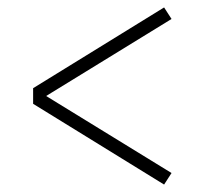

<svg xmlns="http://www.w3.org/2000/svg" viewBox="-20 -598 540 516"><path d="M421 -102 69 -319V-361L421 -578L441 -547L104 -340L441 -133Z"/></svg>

Font: Iosevka Term Curly Extralight
Style: Regular
Weight: 200
Designer: Belleve Invis
Foundry: Belleve Invis
Version: Version 32.3.0